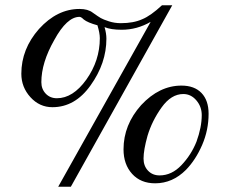

<svg xmlns="http://www.w3.org/2000/svg" viewBox="-20 -696 855 729"><path d="M569 0Q514 0 481.5 -36Q449 -72 449 -129Q449 -222 516 -297Q585 -371 669 -371Q718 -371 745 -343Q772 -315 772 -264Q772 -202 747.5 -145.5Q723 -89 686 -51Q635 0 569 0ZM525 -94Q525 -66 542 -48Q559 -30 586 -30Q632 -30 669 -69Q706 -108 726 -158Q746 -213 746 -259Q746 -291 725.5 -315Q705 -339 676 -339Q630 -339 593.5 -288Q557 -237 540 -180Q525 -126 525 -94ZM179 -289Q130 -289 95.5 -327Q61 -365 61 -416Q61 -510 128 -586Q197 -662 282 -662Q314 -662 332 -648Q353 -633 362.5 -627.5Q372 -622 393.5 -615Q415 -608 439 -608Q487 -608 520 -623Q552 -636 595 -676H634L249 13H201L552 -613Q500 -583 442 -583Q401 -583 377 -593Q384 -569 384 -549Q384 -456 324 -372Q265 -289 179 -289ZM137 -384Q137 -358 153.5 -340.5Q170 -323 196 -323Q257 -323 308 -394Q359 -466 359 -551Q359 -570 350 -600Q313 -610 298 -622Q288 -632 282 -632Q234 -632 186 -544Q137 -458 137 -384Z"/></svg>

Font: Ponomar Unicode TT
Style: Regular
Weight: 400
Designer: Vladislav V. Dorosh, Yuri A.W. Shardt, Nikita Simmons, Aleksandr Andreev
Foundry: Ponomar Project
Version: 1.1